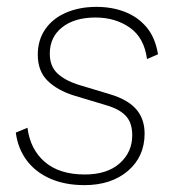

<svg xmlns="http://www.w3.org/2000/svg" viewBox="-20 -529 515 559"><path d="M226 10Q169 10 126 -9Q83 -28 57.5 -62.5Q32 -97 26 -143L60 -157Q68 -94 110.5 -57.5Q153 -21 227 -21Q292 -21 328.5 -53.5Q365 -86 365 -135Q365 -172 346 -192Q327 -212 288 -223L195 -251Q147 -266 118.5 -294Q90 -322 90 -370Q90 -412 111.5 -443.5Q133 -475 172 -492Q211 -509 261 -509Q306 -509 343.5 -494.5Q381 -480 406.5 -450Q432 -420 440 -371L408 -357Q400 -419 358 -448.5Q316 -478 258 -478Q197 -478 161 -449.5Q125 -421 125 -373Q125 -336 147 -315.5Q169 -295 206 -283L302 -254Q352 -239 376.5 -211Q401 -183 401 -140Q401 -73 352.5 -31.5Q304 10 226 10Z"/></svg>

Font: Kantumruy Pro ExtraLight
Style: Italic
Weight: 250
Italic angle: -13°
Version: Version 1.002